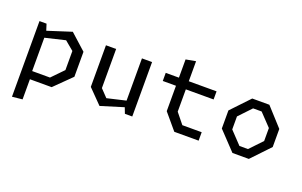

<svg xmlns="http://www.w3.org/2000/svg" viewBox="-97 -1078 2674 1702"><g transform="rotate(20 1240.0 -227.0)"><path d="M85.5 200 182 190V0H387L545 -155.5V-391L395.5 -525.5L171 -453.5L152 -513.5H85.5ZM365.5 -434.5 450 -364V-184L344 -75H176V-389.5Z M808.5 -513.5H712.5V-121L842.5 11.5L1057 -54.5L1078 0H1147.5V-513.5H1052V-115L876 -74L808.5 -144.5Z M1544 0H1773.5V-79.5H1591L1511.5 -178V-388.5H1773.5V-465H1511.5V-654L1418.5 -637V-465H1294V-388.5H1418.5V-149Z M2092.5 0H2247L2410 -171.5V-342L2254 -513.5H2092.5L1930 -342V-171.5ZM2129.5 -79.5 2019.5 -195.5V-318L2129.5 -434H2210L2320.5 -318V-195.5L2210 -79.5Z"/></g></svg>

Font: FontWithASyntaxHighlighterNightOwl
Style: Regular
Weight: 400
Designer: Riley Cran & the Lettermatic Team
Foundry: Lettermatic
Version: Version 1.000 (FontWithASyntaxHighlighterNightOwl)